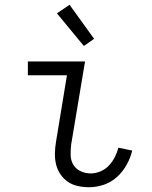

<svg xmlns="http://www.w3.org/2000/svg" viewBox="-20 -778 640 806"><path d="M354 8Q330 8 307 3Q284 -2 265.5 -14.5Q247 -27 234 -46Q221 -65 215.5 -87.5Q210 -110 210.5 -134Q211 -158 215 -182L261 -462H97V-520H337L279 -173Q276 -150 276.5 -127.5Q277 -105 287.5 -87Q298 -69 318 -59.5Q338 -50 361 -50Q381 -50 401.5 -58.5Q422 -67 437 -83Q452 -99 462 -118.5Q472 -138 477 -158L535 -146Q528 -116 512 -87Q496 -58 471.5 -35.5Q447 -13 416 -2.5Q385 8 354 8ZM332 -585 219 -722 272 -758 375 -615Z"/></svg>

Font: Iosevka Light Extended
Style: Italic
Weight: 300
Width: 7
Italic angle: -9°
Monospace: yes
Designer: Belleve Invis
Foundry: Belleve Invis
Version: Version 32.5.0; ttfautohint (v1.8.4)